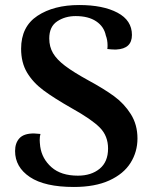

<svg xmlns="http://www.w3.org/2000/svg" viewBox="-20 -730 604 764"><path d="M40 -129Q40 -161 57.5 -180Q75 -199 115 -199Q121 -199 141 -197Q138 -187 138 -173Q138 -165 140 -147Q147 -98 185 -64.5Q223 -31 290 -31Q343 -31 376.5 -58.5Q410 -86 410 -139Q410 -189 377.5 -222Q345 -255 266 -299Q194 -340 152.5 -371Q111 -402 87.5 -441.5Q64 -481 64 -536Q64 -624 129 -667Q194 -710 295 -710Q390 -710 447.5 -679.5Q505 -649 505 -591Q505 -536 443 -533H434Q425 -533 407 -535Q408 -540 408 -549Q408 -571 401 -589Q394 -624 363 -645Q332 -666 281 -666Q239 -666 207.5 -645Q176 -624 176 -577Q176 -544 191 -518.5Q206 -493 239 -468Q272 -443 332 -410Q393 -377 433.5 -347.5Q474 -318 500.5 -276Q527 -234 527 -179Q527 -126 499.5 -82Q472 -38 415 -12Q358 14 274 14Q158 14 99 -25.5Q40 -65 40 -129Z"/></svg>

Font: Arima Madurai ExtraBold
Style: Regular
Weight: 800
Designer: Joana Correia and Natanael Gama
Foundry: NDISCOVER
Version: Version 1.019